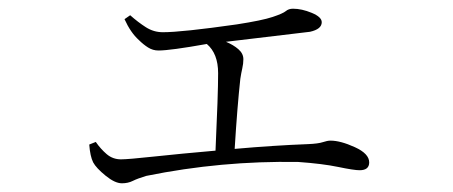

<svg xmlns="http://www.w3.org/2000/svg" viewBox="-20 -466 1040 441"><path d="M185 -134 200 -140Q211 -124 225 -112Q239 -100 258 -100Q274 -100 334.5 -106.5Q395 -113 475 -120Q481 -249 481 -298Q481 -343 455 -365Q371 -350 344 -350Q331 -350 320 -357Q309 -364 299 -374Q280 -391 266 -422L279 -431Q297 -415 315 -403.5Q333 -392 354 -392Q398 -392 524 -410Q582 -419 606 -427Q630 -435 636.5 -440.5Q643 -446 653 -446Q673 -446 696 -436.5Q719 -427 719 -415Q719 -399 692 -393Q623 -385 499 -370Q516 -363 527.5 -353Q539 -343 539 -330Q539 -320 536.5 -309Q534 -298 532 -285Q525 -221 519 -124Q609 -132 688 -135Q711 -136 721.5 -139.5Q732 -143 739 -143Q762 -143 795 -128Q828 -113 828 -93Q828 -75 806 -75Q793 -75 757 -82.5Q721 -90 665 -94Q488 -97 316 -62Q296 -56 285 -50.5Q274 -45 260 -45Q244 -45 222.5 -62.5Q201 -80 194 -93Q187 -107 185 -134Z"/></svg>

Font: Minh Nguyen ExtraLight
Style: Regular
Weight: 250
Designer: Ryoko NISHIZUKA 西塚涼子 (kana & ideographs); Frank Grießhammer (Latin, Greek & Cyrillic); Wenlong ZHANG 张文龙 (bopomofo); San
Foundry: Adobe
Version: Version 1.100;July 7, 2023;FontCreator 14.0.0.2814 64-bit